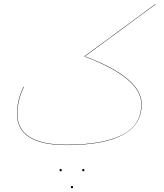

<svg xmlns="http://www.w3.org/2000/svg" viewBox="-20 -758 872 1019"><path d="M806 -735 431 -459Q584 -401 658 -338Q732 -275 732 -205Q732 12 332 12Q201 12 135.5 -30Q70 -72 70 -154Q70 -225 105 -298L107 -297Q72 -224 72 -154Q72 -73 137 -31.5Q202 10 332 10Q527 10 628.5 -42Q730 -94 730 -205Q730 -274 656.5 -336.5Q583 -399 429 -458V-460L807 -738ZM296 145Q296 139 302 139Q308 139 308 145Q308 151 302 151Q296 151 296 145ZM416 145Q416 139 422 139Q428 139 428 145Q428 151 422 151Q416 151 416 145ZM356 235Q356 229 362 229Q368 229 368 235Q368 241 362 241Q356 241 356 235Z"/></svg>

Font: FiraGO Two
Style: Regular
Weight: 100
Designer: bBox Type
Foundry: bBox Type GmbH
Version: Version 1.001